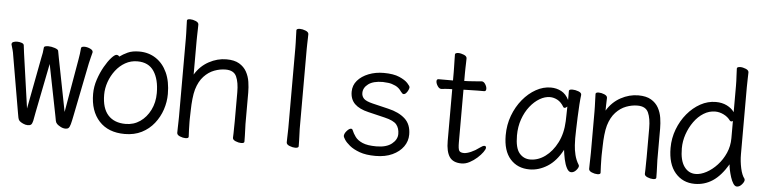

<svg xmlns="http://www.w3.org/2000/svg" viewBox="-45 -925 4590 1160"><g transform="rotate(5 2250.0 -345.5)"><path d="M417 -406Q420 -423 422.5 -441Q425 -459 426 -475Q426 -481 432 -483.5Q438 -486 446 -486Q463 -486 480.5 -478Q498 -470 498 -459V-456Q494 -443 490 -425Q486 -407 481 -387L417 -67Q410 -31 405 -13Q400 5 393.5 11Q387 17 375 17Q360 17 345 9Q330 1 323 -6Q315 -14 313 -25Q311 -36 308 -52L246 -364L187 -67Q181 -31 177 -13.5Q173 4 166.5 10Q160 16 146 16Q132 16 117 9Q102 2 95 -5Q88 -13 86 -24.5Q84 -36 81 -52L21 -401Q20 -411 15.5 -428Q11 -445 6 -461V-464Q6 -473 16 -477Q26 -481 39 -481Q53 -481 66 -476.5Q79 -472 80 -463L86 -415L133 -84L192 -395Q196 -413 198.5 -427.5Q201 -442 202 -458Q202 -465 210 -467.5Q218 -470 228 -470Q247 -470 268 -463Q289 -456 290 -447Q292 -436 294 -425.5Q296 -415 298 -404L361 -83Z M661 -445Q681 -460 709 -473Q737 -486 779 -486Q836 -486 880 -457Q924 -428 948.5 -374.5Q973 -321 973 -245Q973 -197 957.5 -150.5Q942 -104 911.5 -65.5Q881 -27 836.5 -4.5Q792 18 734 18Q634 18 578.5 -42.5Q523 -103 523 -207Q523 -251 537.5 -294.5Q552 -338 572.5 -374Q593 -410 613 -432Q633 -454 644 -454Q654 -454 661 -445ZM734 -43Q783 -43 821.5 -69.5Q860 -96 883 -142Q906 -188 906 -245Q906 -328 873.5 -377Q841 -426 773 -426Q733 -426 699.5 -407Q666 -388 641.5 -356Q617 -324 603.5 -285.5Q590 -247 590 -208Q590 -126 627.5 -84.5Q665 -43 734 -43Z M1388 -17Q1389 -25 1389 -44Q1389 -63 1389.5 -83.5Q1390 -104 1390 -115V-293Q1390 -352 1374 -387.5Q1358 -423 1308 -423Q1274 -423 1239.5 -410Q1205 -397 1177 -367Q1149 -337 1134 -287Q1127 -262 1123.5 -228.5Q1120 -195 1119.5 -162Q1119 -129 1118 -105V-89Q1118 -65 1119 -42Q1120 -19 1121 1Q1121 11 1102 11Q1086 11 1068 3.5Q1050 -4 1050 -17Q1050 -25 1050.5 -46Q1051 -67 1051.5 -87.5Q1052 -108 1052 -115V-590Q1052 -600 1051.5 -621Q1051 -642 1050 -664Q1049 -686 1049 -697Q1049 -707 1068 -707Q1084 -707 1102 -699.5Q1120 -692 1120 -679Q1120 -671 1119.5 -652Q1119 -633 1118.5 -612.5Q1118 -592 1118 -580V-376Q1150 -429 1201.5 -457Q1253 -485 1308 -485Q1356 -485 1385.5 -467.5Q1415 -450 1430.5 -422Q1446 -394 1451 -361Q1456 -328 1456 -297V-105Q1456 -99 1457 -78Q1458 -57 1458.5 -34Q1459 -11 1459 1Q1459 11 1440 11Q1424 11 1406 3.5Q1388 -4 1388 -16Z M1716 -590Q1716 -600 1715.5 -621Q1715 -642 1714 -664Q1713 -686 1713 -697Q1713 -702 1719 -704.5Q1725 -707 1733 -707Q1750 -707 1768.5 -699.5Q1787 -692 1787 -679Q1787 -671 1786.5 -654.5Q1786 -638 1785.5 -620Q1785 -602 1785 -590V-105Q1785 -99 1786 -78Q1787 -57 1787.5 -34Q1788 -11 1788 1Q1788 6 1782 8.5Q1776 11 1768 11Q1752 11 1733 3.5Q1714 -4 1714 -17Q1714 -25 1714.5 -43.5Q1715 -62 1715.5 -80Q1716 -98 1716 -105Z M2190 -242Q2134 -255 2106 -282.5Q2078 -310 2078 -356Q2078 -395 2103 -424Q2128 -453 2170 -469.5Q2212 -486 2261 -486Q2321 -486 2356.5 -470.5Q2392 -455 2408 -437.5Q2424 -420 2424 -413Q2424 -407 2419.5 -396.5Q2415 -386 2407.5 -377.5Q2400 -369 2391 -369Q2385 -369 2375 -382Q2360 -405 2337.5 -415.5Q2315 -426 2294 -428.5Q2273 -431 2261 -431Q2203 -431 2173 -408.5Q2143 -386 2143 -354Q2143 -334 2156.5 -320Q2170 -306 2211 -296L2307 -273Q2372 -258 2409.5 -224Q2447 -190 2447 -128Q2447 -88 2423.5 -55Q2400 -22 2357 -2Q2314 18 2255 18Q2197 18 2158.5 4Q2120 -10 2097 -29Q2074 -48 2064 -64Q2054 -80 2054 -85Q2054 -100 2068.5 -116.5Q2083 -133 2094 -133Q2101 -133 2104 -126Q2112 -106 2126.5 -86Q2141 -66 2171 -53Q2201 -40 2255 -40Q2316 -40 2348.5 -66Q2381 -92 2381 -126Q2381 -161 2363 -183Q2345 -205 2290 -218Z M2682 -424H2678Q2656 -424 2643 -422.5Q2630 -421 2616 -420H2615Q2603 -420 2593 -435.5Q2583 -451 2583 -464Q2583 -477 2595 -477H2682V-528Q2682 -538 2681.5 -559Q2681 -580 2680.5 -602Q2680 -624 2680 -635Q2680 -640 2686 -642.5Q2692 -645 2700 -645Q2716 -645 2734 -637.5Q2752 -630 2752 -617Q2752 -609 2751.5 -592.5Q2751 -576 2750.5 -558Q2750 -540 2750 -528V-480L2778 -481Q2796 -482 2820 -484Q2844 -486 2854 -487H2855Q2868 -487 2877.5 -472Q2887 -457 2887 -444Q2887 -429 2875 -429Q2865 -429 2837 -429Q2809 -429 2789 -428L2750 -427V-108Q2750 -68 2757 -57Q2764 -46 2786 -46Q2803 -46 2828.5 -57Q2854 -68 2879 -87Q2896 -100 2906 -100Q2916 -100 2916 -89Q2916 -80 2903.5 -62.5Q2891 -45 2870.5 -26.5Q2850 -8 2825.5 5Q2801 18 2777 18Q2725 18 2703.5 -14Q2682 -46 2682 -110Z M3461 -457Q3458 -435 3455.5 -398.5Q3453 -362 3451.5 -321.5Q3450 -281 3449 -246Q3448 -211 3448 -193Q3448 -179 3449.5 -151.5Q3451 -124 3458.5 -93Q3466 -62 3483 -35Q3485 -31 3485 -29Q3485 -18 3471.5 -2.5Q3458 13 3441 13Q3426 13 3414.5 -8.5Q3403 -30 3396.5 -60.5Q3390 -91 3387 -118Q3350 -48 3297.5 -15Q3245 18 3189 18Q3116 18 3072 -31.5Q3028 -81 3028 -175Q3028 -239 3049 -295Q3070 -351 3105.5 -394Q3141 -437 3185 -461.5Q3229 -486 3275 -486Q3310 -486 3339 -470.5Q3368 -455 3385 -420V-475Q3385 -485 3406 -485Q3423 -485 3442 -478Q3461 -471 3461 -459ZM3384 -380Q3375 -371 3367 -371Q3363 -371 3360 -375Q3343 -404 3320.5 -416Q3298 -428 3275 -428Q3244 -428 3212.5 -409.5Q3181 -391 3154.5 -357.5Q3128 -324 3112 -278.5Q3096 -233 3096 -180Q3096 -104 3122 -73Q3148 -42 3188 -42Q3236 -42 3279 -73.5Q3322 -105 3350.5 -161Q3379 -217 3382 -291Q3383 -305 3383 -330Q3383 -355 3384 -380Z M3886 -17Q3887 -25 3887 -44Q3887 -63 3887.5 -83.5Q3888 -104 3888 -115V-293Q3888 -352 3872 -387.5Q3856 -423 3806 -423Q3772 -423 3737.5 -410Q3703 -397 3675 -367Q3647 -337 3632 -287Q3625 -262 3621.5 -228.5Q3618 -195 3617.5 -162Q3617 -129 3616 -105V-89Q3616 -65 3617 -42Q3618 -19 3619 1Q3619 11 3600 11Q3584 11 3566 3.5Q3548 -4 3548 -17Q3548 -25 3548.5 -46Q3549 -67 3549.5 -87.5Q3550 -108 3550 -115V-364Q3550 -374 3549.5 -395Q3549 -416 3548 -438Q3547 -460 3547 -471Q3547 -481 3566 -481Q3582 -481 3600 -473.5Q3618 -466 3618 -453Q3618 -453 3617.5 -439Q3617 -425 3616.5 -407Q3616 -389 3616 -376Q3648 -429 3699.5 -457Q3751 -485 3806 -485Q3854 -485 3883.5 -467.5Q3913 -450 3928.5 -422Q3944 -394 3949 -361Q3954 -328 3954 -297V-105Q3954 -99 3955 -78Q3956 -57 3956.5 -34Q3957 -11 3957 1Q3957 11 3938 11Q3922 11 3904 3.5Q3886 -4 3886 -16Z M4388 -593Q4388 -624 4386 -653Q4384 -682 4384 -699Q4384 -704 4390 -706.5Q4396 -709 4404 -709Q4420 -709 4438 -701.5Q4456 -694 4456 -681Q4456 -669 4455 -643.5Q4454 -618 4454 -592V-185Q4454 -142 4463 -100.5Q4472 -59 4488 -39Q4490 -35 4490 -32Q4490 -20 4476 -4Q4462 12 4446 12Q4434 12 4424 -3.5Q4414 -19 4407 -41Q4400 -63 4395.5 -84.5Q4391 -106 4391 -118Q4348 -46 4299 -14Q4250 18 4191 18Q4118 18 4072.5 -35Q4027 -88 4027 -186Q4027 -245 4047.5 -299Q4068 -353 4103 -395Q4138 -437 4182.5 -461.5Q4227 -486 4276 -486Q4314 -486 4343 -471.5Q4372 -457 4388 -434ZM4388 -381Q4384 -377 4378 -377Q4373 -377 4369 -382Q4354 -403 4328.5 -415.5Q4303 -428 4277 -428Q4240 -428 4207 -407.5Q4174 -387 4149 -352Q4124 -317 4109.5 -275Q4095 -233 4095 -189Q4095 -116 4121.5 -79Q4148 -42 4191 -42Q4222 -42 4256.5 -60.5Q4291 -79 4321 -111.5Q4351 -144 4369.5 -186Q4388 -228 4388 -276Z"/></g></svg>

Font: Moon Stars Kai T HW
Style: Regular
Weight: 400
Designer: GuiWonder
Version: Version 1.101